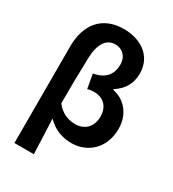

<svg xmlns="http://www.w3.org/2000/svg" viewBox="-236 -939 1141 1267"><g transform="rotate(30 335.0 -305.5)"><path d="M78 201H226C222 113 220 26 215 -65C273 -4 341 14 404 14C514 14 627 -64 627 -224C627 -333 559 -412 467 -429V-434C530 -474 566 -531 566 -608C566 -748 451 -812 330 -812C157 -812 78 -693 78 -536ZM363 -107C316 -107 261 -121 215 -180C215 -297 216 -410 220 -525C222 -632 260 -696 331 -696C380 -696 425 -663 425 -595C425 -529 392 -471 297 -455L316 -347C331 -352 347 -354 365 -354C444 -354 483 -301 483 -234C483 -150 428 -107 363 -107Z"/></g></svg>

Font: Noto Sans HK
Style: Bold
Weight: 700
Designer: Ryoko NISHIZUKA 西塚涼子 (kana, bopomofo & ideographs); Paul D. Hunt (Latin, Greek & Cyrillic); Sandoll Communications 산돌커뮤니
Foundry: Adobe
Version: Version 2.002;hotconv 1.0.116;makeotfexe 2.5.65601